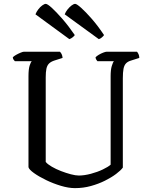

<svg xmlns="http://www.w3.org/2000/svg" viewBox="-20 -971 777 991"><path d="M367 0Q334 0 294 -12Q254 -24 217 -42Q180 -60 155 -78Q130 -96 127 -108V-578Q127 -614 133 -632.5Q139 -651 144 -655H57Q54 -658 50.5 -662.5Q47 -667 46 -675Q51 -681 62.5 -687.5Q74 -694 86 -699Q98 -704 103 -704H289Q294 -700 298 -692Q302 -684 303 -672L262 -659Q243 -653 233 -643Q223 -633 219.5 -616Q216 -599 216 -572V-135Q226 -123 247.5 -110.5Q269 -98 295 -88Q321 -78 345.5 -71.5Q370 -65 387 -65Q415 -65 449 -74Q483 -83 511 -96.5Q539 -110 551 -121V-578Q551 -611 557 -630.5Q563 -650 568 -655H483Q480 -658 477 -663Q474 -668 473 -675Q478 -681 489.5 -688Q501 -695 513 -699.5Q525 -704 530 -704H687Q691 -700 695 -691.5Q699 -683 699 -672L658 -659Q640 -654 630.5 -644Q621 -634 617.5 -616Q614 -598 614 -567V-106Q603 -91 579 -73Q555 -55 522 -38.5Q489 -22 449.5 -11Q410 0 367 0ZM338 -769 163 -897Q168 -910 177.5 -922.5Q187 -935 198 -943Q209 -951 216 -951Q225 -951 247.5 -930.5Q270 -910 301.5 -874Q333 -838 366 -790Q363 -785 355 -778.5Q347 -772 338 -769ZM490 -769 314 -897Q319 -910 328.5 -922Q338 -934 349 -942.5Q360 -951 368 -951Q376 -951 399 -930.5Q422 -910 453.5 -874Q485 -838 517 -790Q514 -785 506 -778Q498 -771 490 -769Z"/></svg>

Font: Texturina 12pt Light
Style: Regular
Weight: 300
Designer: Guillermo Torres Carreño
Foundry: Omnibus-Type
Version: Version 1.002